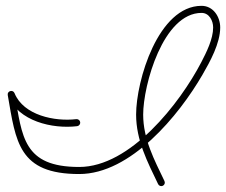

<svg xmlns="http://www.w3.org/2000/svg" viewBox="-20 -579 768 652"><path d="M252.4 -163.9C251.6 -170.5 245.6 -175.1 239 -174.4C166.4 -165.7 59.9 -187.1 29.3 -262.7C26.6 -269.3 20.2 -271.2 14.9 -269.7C9.5 -268.2 5.1 -263.2 6.3 -256.2C33.8 -97.5 42.8 12 249 12C424.2 12 587.5 -187.1 667.4 -324.9C693.4 -369.8 727.8 -432.1 727.8 -485.6C727.8 -522.1 704.1 -559.2 664.5 -559.2C517.1 -559.2 442.2 -304.7 442.2 -189.8C442.2 -103 480.5 -29.7 516.9 46.2C519.8 52.2 526.9 54.7 532.9 51.9C538.9 49 541.4 41.8 538.5 35.8C503.8 -36.6 466.2 -107 466.2 -189.8C466.2 -289.7 533.8 -535.2 664.5 -535.2C690.5 -535.2 703.8 -508.6 703.8 -485.6C703.8 -446.6 681 -401.3 663.5 -367.6C591.2 -228.5 422.7 -12 249 -12C58.9 -12 55.2 -114.7 30 -260.3C28.8 -267.3 21.7 -269 15.6 -267.2C9.5 -265.5 4.3 -260.3 7 -253.7C42.1 -167.2 157.9 -140.5 241.9 -150.5C248.4 -151.3 253.1 -157.3 252.4 -163.9Z"/></svg>

Font: FRB American Cursive Guidelines Arrows Light
Style: Italic
Weight: 300
Italic angle: -25°
Version: Version 2.0;Modular Font Editor K font №1